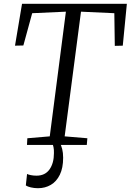

<svg xmlns="http://www.w3.org/2000/svg" viewBox="-20 -763 688 1011"><path d="M122 0 124 -35 242 -45 327 -701.5 149.5 -693.5 103 -523.5 59 -522.5 96 -743H648L626.5 -522.5L584.5 -521.5L582 -693.5L406.5 -701.5L320.5 -45L440 -35L437 0ZM274 -12.5 295 -10.5Q302.5 2.5 307.5 22Q312.5 41.5 312.5 67.5Q312.5 121.5 295 157.2Q277.5 193 247.5 210.5Q217.5 228 180 228Q160.5 228 142.5 223.8Q124.5 219.5 116 213.5L122.5 153Q128.5 156.5 142.5 159.2Q156.5 162 172 162Q217.5 162 240.8 129Q264 96 264 43Q264.5 25 261.8 12.2Q259 -0.5 255 -10.5Z"/></svg>

Font: Merriweather 36pt Light
Style: Italic
Weight: 300
Italic angle: -7.8°
Version: Version 2.101